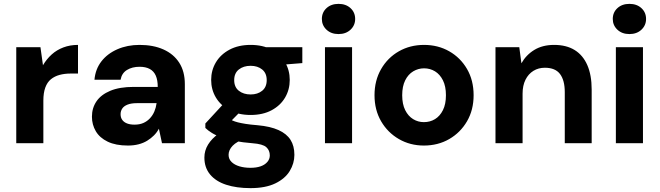

<svg xmlns="http://www.w3.org/2000/svg" viewBox="-20 -740 3409 992"><path d="M64 0V-496H189L202 -403Q221 -435 247 -458.5Q273 -482 307.5 -495Q342 -508 383 -508V-360H345Q314 -360 288 -353Q262 -346 243 -330.5Q224 -315 214 -287.5Q204 -260 204 -220V0Z M641 12Q578 12 536.5 -8Q495 -28 475 -62Q455 -96 455 -137Q455 -182 478.5 -216.5Q502 -251 550 -271Q598 -291 671 -291H795Q795 -326 785 -349Q775 -372 754 -383.5Q733 -395 701 -395Q663 -395 636 -378.5Q609 -362 603 -328H468Q473 -383 504 -423Q535 -463 586.5 -485.5Q638 -508 701 -508Q772 -508 824.5 -484.5Q877 -461 906 -416Q935 -371 935 -305V0H817L801 -75Q791 -56 775.5 -40.5Q760 -25 740.5 -13Q721 -1 696 5.5Q671 12 641 12ZM675 -96Q701 -96 720.5 -104.5Q740 -113 754.5 -128.5Q769 -144 777.5 -164Q786 -184 789 -207H687Q658 -207 639 -199.5Q620 -192 611.5 -179Q603 -166 603 -150Q603 -132 612 -120Q621 -108 637 -102Q653 -96 675 -96Z M1274 232Q1202 232 1148.5 214.5Q1095 197 1065.5 161.5Q1036 126 1036 74Q1036 38 1055 7Q1074 -24 1109.5 -49.5Q1145 -75 1198 -93L1246 -23Q1203 -9 1182 13Q1161 35 1161 60Q1161 82 1176.5 97Q1192 112 1217.5 119.5Q1243 127 1274 127Q1304 127 1326 119.5Q1348 112 1361 97Q1374 82 1374 63Q1374 37 1356 20.5Q1338 4 1284 0Q1234 -4 1195 -11.5Q1156 -19 1126 -29.5Q1096 -40 1075 -53Q1054 -66 1041 -79V-102L1149 -219L1246 -188L1120 -60L1161 -129Q1171 -122 1182 -117Q1193 -112 1208.5 -108Q1224 -104 1248.5 -100Q1273 -96 1311 -93Q1377 -87 1419 -68Q1461 -49 1481 -17.5Q1501 14 1501 60Q1501 104 1477 143.5Q1453 183 1402.5 207.5Q1352 232 1274 232ZM1275 -146Q1212 -146 1166 -170.5Q1120 -195 1095.5 -236Q1071 -277 1071 -327Q1071 -377 1095.5 -418Q1120 -459 1166 -483.5Q1212 -508 1275 -508Q1338 -508 1383.5 -483.5Q1429 -459 1453 -418Q1477 -377 1477 -327Q1477 -277 1453 -236Q1429 -195 1383.5 -170.5Q1338 -146 1275 -146ZM1275 -252Q1311 -252 1334.5 -271Q1358 -290 1358 -326Q1358 -362 1334.5 -381Q1311 -400 1275 -400Q1238 -400 1214 -381Q1190 -362 1190 -326Q1190 -290 1214 -271Q1238 -252 1275 -252ZM1356 -399 1334 -496H1542V-414Z M1659 0V-496H1799V0ZM1729 -564Q1691 -564 1667 -586.5Q1643 -609 1643 -642Q1643 -676 1667 -698Q1691 -720 1729 -720Q1767 -720 1791 -698Q1815 -676 1815 -642Q1815 -609 1791 -586.5Q1767 -564 1729 -564Z M2170 12Q2099 12 2041 -21.5Q1983 -55 1949 -113.5Q1915 -172 1915 -248Q1915 -324 1949 -383Q1983 -442 2041 -475Q2099 -508 2171 -508Q2243 -508 2301 -475Q2359 -442 2393 -383.5Q2427 -325 2427 -248Q2427 -172 2393 -113.5Q2359 -55 2301 -21.5Q2243 12 2170 12ZM2170 -109Q2202 -109 2227.5 -124.5Q2253 -140 2268.5 -171Q2284 -202 2284 -248Q2284 -294 2268.5 -325Q2253 -356 2227.5 -371.5Q2202 -387 2171 -387Q2141 -387 2115 -371.5Q2089 -356 2073.5 -325Q2058 -294 2058 -248Q2058 -202 2073.5 -171Q2089 -140 2114.5 -124.5Q2140 -109 2170 -109Z M2540 0V-496H2663L2674 -413Q2698 -456 2740.5 -482Q2783 -508 2843 -508Q2906 -508 2949 -481.5Q2992 -455 3014.5 -403.5Q3037 -352 3037 -277V0H2898V-264Q2898 -325 2873.5 -357.5Q2849 -390 2795 -390Q2762 -390 2736 -374Q2710 -358 2695 -328Q2680 -298 2680 -256V0Z M3162 0V-496H3302V0ZM3232 -564Q3194 -564 3170 -586.5Q3146 -609 3146 -642Q3146 -676 3170 -698Q3194 -720 3232 -720Q3270 -720 3294 -698Q3318 -676 3318 -642Q3318 -609 3294 -586.5Q3270 -564 3232 -564Z"/></svg>

Font: DM Sans 24pt ExtraBold
Style: Regular
Weight: 800
Designer: Colophon Foundry, Jonny Pinhorn
Foundry: Colophon Foundry
Version: Version 4.004;gftools[0.9.30]